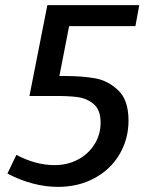

<svg xmlns="http://www.w3.org/2000/svg" viewBox="-20 -720 571 750"><path d="M509 -618H250L212 -423H238Q302 -423 352 -414Q402 -405 442 -367Q482 -329 482 -249Q482 -177 447 -117.5Q412 -58 349 -24Q286 10 207 10Q109 10 9 -42L44 -115Q120 -75 193 -75Q244 -75 285 -97Q326 -119 349.5 -157Q373 -195 373 -241Q373 -290 346.5 -313Q320 -336 281 -341Q242 -346 179 -345H95L165 -700H524Z"/></svg>

Font: Bitter Pro Medium
Style: Italic
Weight: 500
Italic angle: -9°
Designer: Sol Matas, and Bitter project Authors
Foundry: Sol Matas
Version: Version 1.010